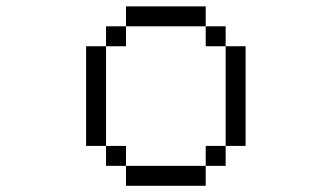

<svg xmlns="http://www.w3.org/2000/svg" viewBox="-20 -645 1040 602"><path d="M625 -562.5H375V-625H625ZM250 -500H312.5V-187.5H250ZM312.5 -187.5H375V-125H312.5ZM312.5 -562.5H375V-500H312.5ZM375 -125H625V-62.5H375ZM625 -187.5H687.5V-125H625ZM625 -562.5H687.5V-500H625ZM687.5 -500H750V-187.5H687.5Z"/></svg>

Font: 寒蝉点阵体 16px
Style: Regular
Weight: 400
Designer: Designed by Warren2060
Foundry: ChillType
Version: Version 1.000